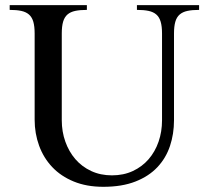

<svg xmlns="http://www.w3.org/2000/svg" viewBox="-20 -700 792 736"><path d="M112.8 -571.8Q112.8 -599.1 107.7 -616.7Q102.5 -634.3 91.1 -644.3Q79.6 -654.3 61.5 -658.2Q43.5 -662.1 17.1 -662.1V-680.2H313V-662.1Q286.6 -662.1 268.3 -658.2Q250 -654.3 238.5 -644.3Q227.1 -634.3 221.9 -616.7Q216.8 -599.1 216.8 -571.8V-238.8Q216.8 -195.3 230.5 -157Q244.1 -118.7 269 -89.8Q293.9 -61 329.6 -44.4Q365.2 -27.8 409.2 -27.8Q453.6 -27.8 489.3 -44.4Q524.9 -61 549.8 -89.8Q574.7 -118.7 587.9 -157Q601.1 -195.3 601.1 -238.8V-571.8Q601.1 -599.1 595.9 -616.7Q590.8 -634.3 579.3 -644.3Q567.9 -654.3 549.6 -658.2Q531.2 -662.1 504.9 -662.1V-680.2H743.2V-662.1Q716.8 -662.1 698.5 -658.2Q680.2 -654.3 668.7 -644.3Q657.2 -634.3 652.1 -616.7Q647 -599.1 647 -571.8V-238.8Q647 -186.5 631.6 -140.4Q616.2 -94.2 583.5 -59.3Q550.8 -24.4 499.3 -4.2Q447.8 16.1 376 16.1Q312 16.1 262.7 -4.2Q213.4 -24.4 180.2 -59.6Q147 -94.7 129.9 -141.6Q112.8 -188.5 112.8 -241.2Z"/></svg>

Font: Warasṭra
Style: Regular
Weight: 400
Designer: R.S. Wihananto
Foundry: R.S. Wihananto
Version: Version 2.0.1